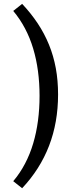

<svg xmlns="http://www.w3.org/2000/svg" viewBox="-20 -810 424 1012"><path d="M49.8 145Q85.4 103 111.8 52.7Q138.2 2.4 155 -54.4Q171.9 -111.3 180.2 -174.1Q188.5 -236.8 188.5 -304.2Q188.5 -372.1 180.2 -434.6Q171.9 -497.1 155 -553.5Q138.2 -609.9 111.8 -659.9Q85.4 -710 49.8 -752.4L96.7 -789.6Q143.6 -739.7 179 -686.3Q214.4 -632.8 238.3 -574.2Q262.2 -515.6 274.2 -450.4Q286.1 -385.3 286.1 -312Q286.1 -164.6 238.5 -41.3Q190.9 82 96.7 182.1Z"/></svg>

Font: Proza Libre
Style: Regular
Weight: 400
Designer: Jasper de Waard
Foundry: Jasper de Waard
Version: Version 1.001; ttfautohint (v1.4.1.8-43bc)